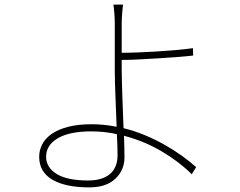

<svg xmlns="http://www.w3.org/2000/svg" viewBox="-20 -786 1040 833"><path d="M490 -113Q490 -150 487 -204Q433 -216 377 -216Q281 -216 230.5 -186Q180 -156 180 -106Q180 -60 225.5 -31.5Q271 -3 362 -3Q424 -3 457 -31Q490 -59 490 -113ZM508 -483Q508 -457 509 -426.5Q510 -396 511 -363Q512 -330 513.5 -296Q515 -262 516 -230Q564 -218 608.5 -199.5Q653 -181 693 -158.5Q733 -136 768 -111Q803 -86 831 -61L812 -30Q758 -84 682 -129Q606 -174 518 -197Q519 -170 519.5 -146Q520 -122 520 -103Q520 -48 480.5 -10.5Q441 27 367 27Q318 27 278 19Q238 11 209.5 -5Q181 -21 165.5 -46Q150 -71 150 -106Q150 -134 163 -159.5Q176 -185 203.5 -204.5Q231 -224 274.5 -235.5Q318 -247 378 -247Q431 -247 486 -236Q484 -299 481 -365.5Q478 -432 478 -483V-685Q478 -694 477.5 -705.5Q477 -717 476 -729Q475 -741 474 -751Q473 -761 472 -766H514Q513 -761 512 -750.5Q511 -740 510 -728Q509 -716 508.5 -704.5Q508 -693 508 -685V-557Q538 -557 577 -558.5Q616 -560 657.5 -562.5Q699 -565 740 -568.5Q781 -572 817 -577L818 -545Q783 -541 742 -538Q701 -535 659.5 -532.5Q618 -530 578.5 -528Q539 -526 508 -526Z"/></svg>

Font: SpoqaHanSansJP-Thin
Style: Regular
Weight: 250
Designer: [Source Han Sans]
Ryoko NISHIZUKA  (kana & ideographs); Paul D. Hunt (Latin, Greek & Cyrillic); Wenlong ZHANG  (bopomofo
Foundry: Spoqa (http://bi.spoqa.com)
Version: Version 1.002.20150607